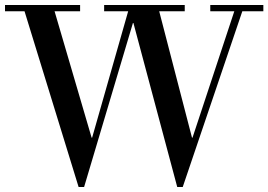

<svg xmlns="http://www.w3.org/2000/svg" viewBox="-36 -735 1072 767"><path d="M278 12 62 -690H-16V-715H284V-690H182L330 -185H332L476 -690H380V-715H702V-690H600L731 -185H733L900 -690H804V-715H1016V-690H932L694 12H672L497 -643H495L300 12Z"/></svg>

Font: Justus
Style: Versalitas
Weight: 400
Version: Version 001.001